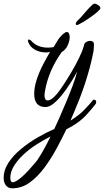

<svg xmlns="http://www.w3.org/2000/svg" viewBox="-132 -704 566 1044"><path d="M-66 320Q-87 320 -99.5 304.5Q-112 289 -112 264Q-112 220 -85.5 180Q-59 140 -17 105.5Q25 71 72.5 43.5Q120 16 163 -2Q176 -29 193 -68Q210 -107 228.5 -151Q247 -195 263 -238Q279 -281 288 -316Q272 -285 250.5 -251.5Q229 -218 205.5 -188.5Q182 -159 159 -140.5Q136 -122 115 -122Q54 -122 54 -194Q54 -230 67.5 -271Q81 -312 101 -351Q121 -390 140 -421Q134 -420 128 -419.5Q122 -419 117 -419Q89 -419 65.5 -430Q42 -441 29 -460Q20 -477 20 -482V-483Q20 -489 25 -489Q31 -489 37 -483Q70 -445 128 -445Q144 -445 160 -448L179 -480Q190 -500 211 -519Q224 -530 231 -530Q239 -530 243 -522Q247 -514 247 -502Q247 -483 236.5 -458.5Q226 -434 203 -420Q132 -320 113 -211Q110 -196 110 -186Q110 -158 127 -158Q148 -158 179 -195Q190 -208 211 -239.5Q232 -271 255.5 -310.5Q279 -350 298 -389Q317 -428 324 -455Q326 -469 336.5 -475.5Q347 -482 357 -482Q366 -482 372.5 -477.5Q379 -473 379 -462Q379 -449 377.5 -434.5Q376 -420 372 -404Q360 -342 330 -249Q323 -229 316 -208.5Q309 -188 301 -168Q288 -134 274.5 -103Q261 -72 251 -48Q275 -63 296 -79.5Q317 -96 334 -115Q345 -126 354 -136.5Q363 -147 371 -157Q374 -162 379 -162Q391 -162 391 -148Q391 -141 386 -136Q375 -122 364 -109Q353 -96 341 -83Q322 -61 293.5 -40Q265 -19 229 -1Q206 47 176.5 102Q147 157 110 207Q73 257 29.5 288.5Q-14 320 -66 320ZM-62 287Q-46 287 -11 256Q4 243 21.5 224Q39 205 54 187.5Q69 170 74 162Q90 138 107.5 106.5Q125 75 143 38Q105 57 66 82Q27 107 -5 137Q-37 167 -56.5 199Q-76 231 -76 263Q-76 287 -62 287ZM287 -568Q280 -568 280 -574Q280 -582 289 -591Q298 -599 307 -609Q316 -619 325 -630Q337 -644 349 -657Q361 -670 371 -679Q377 -684 385 -684Q389 -684 401.5 -676.5Q414 -669 414 -659Q414 -655 403 -644.5Q392 -634 376 -622Q360 -610 345 -600Q330 -590 323 -586L305 -576L294 -570Q289 -568 287 -568Z"/></svg>

Font: Birthstone Bounce Medium
Style: Regular
Weight: 500
Designer: Robert E. Leuschke
Foundry: Rob Leuschke
Version: Version 1.010; ttfautohint (v1.8.3)